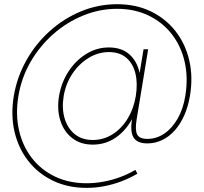

<svg xmlns="http://www.w3.org/2000/svg" viewBox="-20 -723 990 932"><path d="M400.4 189Q309.6 189 237.3 154.3Q165 119.6 117.2 58.3Q69.3 -2.9 50.5 -83.7Q31.7 -164.6 46.9 -256.8Q62.5 -349.1 107.9 -429.9Q153.3 -510.7 221.4 -572Q289.6 -633.3 373.3 -668Q457 -702.6 548.3 -702.6Q639.6 -702.6 711.7 -668Q783.7 -633.3 831.8 -572Q879.9 -510.7 898.7 -429.9Q917.5 -349.1 901.9 -256.8Q893.1 -205.1 874.3 -162.8Q855.5 -120.6 828.6 -90.3Q801.8 -60.1 767.8 -43.5Q733.9 -26.9 695.3 -26.9Q663.1 -26.9 644.3 -39.1Q625.5 -51.3 619.9 -76.9Q614.3 -102.5 620.6 -142.6H619.6Q588.9 -86.9 540.3 -54Q491.7 -21 430.2 -21Q371.1 -21 330.6 -52.5Q290 -84 272.9 -137.7Q255.9 -191.4 266.6 -256.8Q277.8 -322.8 312.5 -376Q347.2 -429.2 398.2 -460.9Q449.2 -492.7 508.3 -492.7Q569.8 -492.7 607.4 -459.7Q645 -426.8 657.2 -370.6H658.2L676.8 -483.9H699.2L643.1 -142.6Q634.8 -91.8 645.8 -70.3Q656.7 -48.8 695.3 -48.8Q739.7 -48.8 777.6 -74.5Q815.4 -100.1 842.3 -147Q869.1 -193.8 879.4 -256.8Q894 -345.7 876.5 -422.6Q858.9 -499.5 813.7 -557.4Q768.6 -615.2 700.9 -647.7Q633.3 -680.2 548.3 -680.2Q463.4 -680.2 383.8 -647.7Q304.2 -615.2 238.5 -557.4Q172.9 -499.5 128.4 -422.6Q84 -345.7 69.3 -256.8Q54.7 -167.5 72.3 -90.6Q89.8 -13.7 134.8 44.2Q179.7 102.1 247.6 134.3Q315.4 166.5 400.4 166.5Q441.4 166.5 482.2 158.9Q522.9 151.4 562.3 137Q601.6 122.6 637.2 101.6L647 120.1Q609.4 142.1 568.6 157.5Q527.8 172.9 485.6 180.9Q443.4 189 400.4 189ZM430.2 -43.5Q482.9 -43.5 526.6 -71.3Q570.3 -99.1 599.9 -147.7Q629.4 -196.3 639.2 -256.8Q648.9 -317.9 637.5 -366Q626 -414.1 593.5 -442.1Q561 -470.2 508.8 -470.2Q456.5 -470.2 409.9 -441.7Q363.3 -413.1 331.3 -365Q299.3 -316.9 289.1 -256.8Q279.3 -196.8 293.7 -148.4Q308.1 -100.1 343 -71.8Q377.9 -43.5 430.2 -43.5Z"/></svg>

Font: Inter 28pt Thin
Style: Italic
Weight: 250
Italic angle: -9.3988°
Designer: Rasmus Andersson
Foundry: rsms
Version: Version 4.001;git-66647c0bb